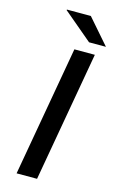

<svg xmlns="http://www.w3.org/2000/svg" viewBox="-132 -926 599 979"><g transform="rotate(15 167.5 -436.5)"><path d="M62 0 183 -687H291L170 0ZM246 -741 93 -870 94 -873H220L335 -741Z"/></g></svg>

Font: Archivo Expanded
Style: Italic
Weight: 400
Width: 7
Italic angle: -10°
Designer: Hector Gatti
Foundry: Omnibus-Type
Version: Version 2.001